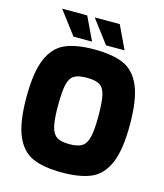

<svg xmlns="http://www.w3.org/2000/svg" viewBox="-134 -1034 976 1140"><g transform="rotate(15 354.0 -464.0)"><path d="M36 -372Q36 -526 71 -608Q106 -690 173.5 -720Q241 -750 354 -750Q467 -750 534.5 -720Q602 -690 637 -608Q672 -526 672 -372Q672 -218 637 -136Q602 -54 534.5 -24Q467 6 354 6Q241 6 173.5 -24Q106 -54 71 -136Q36 -218 36 -372ZM478 -372Q478 -460 468 -502.5Q458 -545 432 -560.5Q406 -576 354 -576Q302 -576 276 -560.5Q250 -545 240 -502.5Q230 -460 230 -372Q230 -287 240.5 -244Q251 -201 276.5 -184.5Q302 -168 354 -168Q406 -168 431.5 -184.5Q457 -201 467.5 -244Q478 -287 478 -372ZM105 -934H259L327 -791H213ZM305 -934H459L527 -791H413Z"/></g></svg>

Font: Exo Black
Style: Regular
Weight: 900
Designer: Natanael Gama
Foundry: Natanael Gama
Version: Version 1.500; ttfautohint (v1.6)